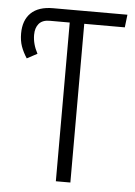

<svg xmlns="http://www.w3.org/2000/svg" viewBox="-51 -724 536 764"><g transform="rotate(5 217.5 -342.5)"><path d="M421 -634H259V0H201V-634H121Q92 -634 78 -617.5Q64 -601 64 -573Q64 -536 84 -499L43 -477Q28 -500 20 -522.5Q12 -545 12 -574Q12 -627 42 -656Q72 -685 130 -685H427Z"/></g></svg>

Font: Fira Sans Extra Condensed Light
Style: Regular
Weight: 300
Width: 1
Designer: Carrois Corporate & Edenspiekermann AG
Foundry: Carrois Corporate GbR & Edenspiekermann AG
Version: Version 4.203